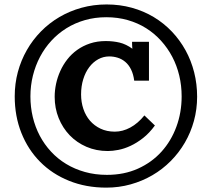

<svg xmlns="http://www.w3.org/2000/svg" viewBox="-20 -775 955 866"><path d="M472.7 -520.5Q446.3 -520.5 423.1 -507.8Q399.9 -495.1 382.6 -472.2Q365.2 -449.2 355.5 -417.7Q345.7 -386.2 345.7 -349.1Q345.7 -314.5 356 -283.9Q366.2 -253.4 385.7 -230.7Q405.3 -208 433.6 -194.6Q461.9 -181.2 498 -181.2Q533.2 -181.2 567.6 -199.7Q602.1 -218.3 631.3 -254.4L678.7 -209Q653.8 -174.8 625.5 -152.6Q597.2 -130.4 568.8 -117.2Q540.5 -104 513.9 -98.9Q487.3 -93.8 466.3 -93.8Q414.1 -93.8 370.1 -112.8Q326.2 -131.8 294.4 -164.8Q262.7 -197.8 244.6 -242.4Q226.6 -287.1 226.6 -338.4Q226.6 -367.2 232.9 -397Q239.3 -426.8 252 -454.8Q264.6 -482.9 283.7 -507.3Q302.7 -531.7 328.4 -550Q354 -568.4 386.2 -579.1Q418.5 -589.8 457 -589.8Q490.7 -589.8 519.8 -582.8Q548.8 -575.7 577.1 -555.2Q576.7 -558.1 576.4 -563Q576.2 -567.9 575.9 -572.5Q575.7 -577.1 575.7 -581.1Q575.7 -585 575.7 -586.4H651.9V-411.1H585.4Q581.5 -440.9 571 -461.9Q560.5 -482.9 545.2 -495.8Q529.8 -508.8 511.2 -514.6Q492.7 -520.5 472.7 -520.5ZM46.4 -340.3Q46.4 -397.5 60.5 -450.2Q74.7 -502.9 101.1 -549.1Q127.4 -595.2 164.6 -633.1Q201.7 -670.9 247.8 -698Q293.9 -725.1 347.7 -740Q401.4 -754.9 460.9 -754.9Q521 -754.9 574.7 -740Q628.4 -725.1 673.8 -697.8Q719.2 -670.4 755.4 -632.3Q791.5 -594.2 816.9 -548.1Q842.3 -502 855.7 -449Q869.1 -396 869.1 -338.9Q869.1 -282.2 854.7 -229.7Q840.3 -177.2 813.7 -131.6Q787.1 -85.9 750 -48.6Q712.9 -11.2 667.2 15.4Q621.6 42 569.1 56.6Q516.6 71.3 459.5 71.3Q367.7 71.3 291.5 40.5Q215.3 9.8 160.9 -45.2Q106.4 -100.1 76.4 -175.5Q46.4 -251 46.4 -340.3ZM117.2 -340.3Q117.2 -292 127.9 -247.1Q138.7 -202.1 159.4 -162.8Q180.2 -123.5 210.2 -91.1Q240.2 -58.6 278.6 -35.4Q316.9 -12.2 363 0.7Q409.2 13.7 462.4 13.7Q540 13.7 602.3 -14.4Q664.6 -42.5 708.3 -90.8Q752 -139.2 775.6 -203.4Q799.3 -267.6 799.3 -340.3Q799.3 -388.7 788.6 -433.8Q777.8 -479 757.1 -518.6Q736.3 -558.1 706.5 -591.1Q676.8 -624 639.2 -647.7Q601.6 -671.4 556.4 -684.3Q511.2 -697.3 459.5 -697.3Q408.2 -697.3 363 -684.3Q317.9 -671.4 279.8 -647.7Q241.7 -624 211.7 -591.3Q181.6 -558.6 160.6 -518.8Q139.6 -479 128.4 -433.8Q117.2 -388.7 117.2 -340.3Z"/></svg>

Font: DimaFred
Style: Bold
Weight: 800
Designer: R.Balvardi
Foundry: R.Balvardi (r.balvardi@gmail.com)
Version: Version 1.00;August 2, 2018;FontCreator 11.5.0.2427 64-bit